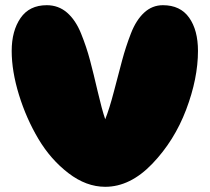

<svg xmlns="http://www.w3.org/2000/svg" viewBox="-20 -719 807 739"><path d="M385 0Q481 0 566 -88.5Q651 -177 696.5 -297Q742 -417 742 -523Q742 -603 708 -651Q674 -699 607 -699Q566 -699 535 -670.5Q504 -642 484 -590.5Q464 -539 450 -486.5Q436 -434 418.5 -367Q401 -300 385 -260Q372 -298 356 -367Q340 -436 326.5 -487Q313 -538 292 -590Q271 -642 238 -670.5Q205 -699 160 -699Q93 -699 59 -649.5Q25 -600 25 -523Q25 -445 53 -354Q81 -263 128 -184Q175 -105 243.5 -52.5Q312 0 385 0Z"/></svg>

Font: Cherry Bomb
Style: Regular
Weight: 400
Designer: satsuyako
Foundry: satsuyako
Version: Version 4.0